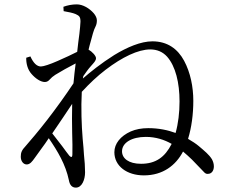

<svg xmlns="http://www.w3.org/2000/svg" viewBox="-20 -808 1040 878"><path d="M625 -59C692 -59 734 -89 765 -150C732 -169 692 -182 647 -182C582 -182 538 -155 538 -116C538 -84 568 -59 625 -59ZM311 -103C312 -127 311 -160 310 -202C309 -244 309 -288 310 -333C283 -292 251 -245 219 -198C234 -179 249 -160 264 -140C279 -119 290 -105 297 -96C301 -92 304 -90 306 -90C309 -90 311 -94 311 -103ZM361 -460 359 -449C391 -477 443 -519 502 -556C561 -592 624 -619 677 -619C746 -619 793 -584 822 -530C851 -476 864 -410 864 -347C864 -286 856 -225 840 -173C859 -162 876 -151 889 -140C916 -117 936 -101 949 -80C955 -69 958 -58 958 -47C958 -28 948 -13 931 -13C924 -12 918 -15 912 -22C900 -34 881 -54 858 -78C846 -90 832 -102 817 -115C784 -52 725 -6 638 -6C561 -6 503 -48 503 -112C503 -151 531 -186 578 -207C601 -217 628 -222 658 -222C706 -222 748 -213 783 -200C795 -243 801 -293 801 -344C801 -429 783 -505 744 -549C724 -571 698 -582 667 -582C612 -582 539 -547 463 -489C425 -460 389 -426 354 -388C350 -313 353 -235 358 -174C361 -143 363 -119 364 -100C367 -75 369 -43 369 -20C369 13 355 50 327 50C310 50 299 39 295 16C280 -56 244 -116 203 -176C192 -159 181 -144 170 -129C159 -114 148 -99 139 -86C127 -69 117 -56 102 -56C87 -56 75 -71 75 -91C75 -110 79 -121 98 -141C118 -164 155 -207 196 -260C237 -313 281 -374 316 -427C319 -458 322 -489 326 -518C293 -501 257 -481 233 -466C222 -459 214 -452 208 -445C201 -437 194 -433 185 -433C166 -433 142 -449 124 -470C106 -490 99 -519 100 -544L119 -550C133 -519 149 -504 167 -504C179 -504 209 -514 243 -529C277 -544 312 -560 333 -571C336 -602 340 -629 343 -653C346 -676 347 -695 348 -709C348 -732 342 -736 325 -744C313 -749 294 -753 271 -757L270 -777C289 -784 310 -788 331 -788C359 -788 389 -770 409 -747C418 -736 423 -725 423 -715C423 -704 421 -695 417 -687C408 -671 401 -641 395 -619C392 -608 388 -595 385 -581C401 -572 419 -553 419 -542C419 -530 409 -521 396 -506C384 -493 373 -477 361 -460Z"/></svg>

Font: CJK Symbols
Style: Regular
Weight: 400
Designer: Ryoko NISHIZUKA 西塚涼子 (kana & ideographs); Frank Grießhammer (serif-style Latin); Paul D. Hunt (sans serif–style Latin); 
Foundry: Unicode
Version: Version 2.000;hotconv 1.1.0;makeotfexe 2.6.0